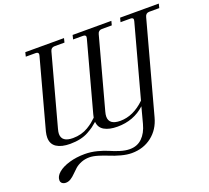

<svg xmlns="http://www.w3.org/2000/svg" viewBox="-158 -911 1503 1380"><g transform="rotate(-20 593.5 -221.0)"><path d="M1187 -711.9 1179.2 -680.2H1103Q1075.7 -680.2 1068.8 -652.8L878.9 45.9Q856 132.3 791.7 182.1Q727.5 231.9 638.2 231.9Q601.6 231.9 557.4 220Q513.2 208 479.2 193.8Q445.3 179.7 406.2 167.7Q367.2 155.8 339.8 155.8Q304.7 155.8 275.9 167.5Q247.1 179.2 228.3 196Q209.5 212.9 193.1 229.7Q176.8 246.6 158.4 258.3Q140.1 270 120.1 270Q104 270 92.5 261.5Q81.1 252.9 81.1 236.8Q81.1 206.5 112.3 180.2Q143.6 153.8 198 137.9Q252.4 122.1 315.9 122.1Q362.8 122.1 410.2 134.3Q457.5 146.5 490 161.1Q522.5 175.8 562 188Q601.6 200.2 634.8 200.2Q691.9 200.2 729.5 163.6Q767.1 127 784.2 62L816.9 -61Q731 18.1 606.9 18.1Q544.4 18.1 506.8 -3.4Q469.2 -24.9 465.8 -69.8Q445.3 -51.8 430.2 -40.8Q415 -29.8 387 -13.9Q358.9 2 323 10Q287.1 18.1 245.1 18.1Q179.2 18.1 141.6 -6.3Q104 -30.8 104 -81.1Q104 -100.6 109.9 -125L252.9 -652.8Q254.9 -660.6 254.9 -664.1Q254.9 -680.2 232.9 -680.2H158.2L166 -711.9H461.9L454.1 -680.2H377.9Q351.1 -680.2 344.2 -652.8L198.2 -113.8Q191.9 -90.8 191.9 -77.1Q191.9 -14.2 277.8 -14.2Q310.5 -14.2 340.3 -22.2Q370.1 -30.3 394.3 -44.9Q418.5 -59.6 434.1 -72Q449.7 -84.5 466.8 -101.1L472.2 -125L615.2 -652.8Q617.2 -660.6 617.2 -665Q617.2 -680.2 595.2 -680.2H520L527.8 -711.9H824.2L815.9 -680.2H740.2Q712.9 -680.2 706.1 -652.8L560.1 -113.8Q554.2 -92.8 554.2 -77.1Q554.2 -14.2 640.1 -14.2Q739.7 -14.2 828.1 -100.1L978 -652.8Q980 -660.6 980 -665Q980 -680.2 958 -680.2H882.8L891.1 -711.9Z"/></g></svg>

Font: Flanker Steampunk
Style: Italic
Weight: 400
Italic angle: -12°
Designer: Alexey Kryukov, Leonardo Di Lena
Foundry: Alexey Kryukov, Leonardo Di Lena
Version: 1.210